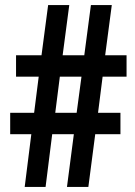

<svg xmlns="http://www.w3.org/2000/svg" viewBox="-20 -734 532 754"><path d="M383 -433 365 -291H453V-207H354L327 0H243L270 -207H185L159 0H77L103 -207H20V-291H114L132 -433H43V-517H143L169 -714H252L226 -517H311L337 -714H419L393 -517H477V-433ZM197 -291H281L300 -433H215Z"/></svg>

Font: Noto Sans Lao ExtraCondensed SemiBold
Style: Regular
Weight: 600
Width: 2
Designer: Monotype Design Team
Foundry: Monotype Imaging Inc.
Version: Version 2.003; ttfautohint (v1.8.4.7-5d5b)